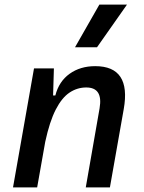

<svg xmlns="http://www.w3.org/2000/svg" viewBox="-20 -815 626 835"><path d="M36.6 0 127.9 -517.6H214.4L210.9 -399.9H220.7Q236.3 -460.9 282.7 -494.1Q329.1 -527.3 394 -527.3Q551.3 -527.3 518.1 -340.3L458 0H353L413.1 -344.2Q428.7 -434.6 355 -434.6Q315.9 -434.6 282.5 -412.4Q249 -390.1 222.4 -338.4Q195.8 -286.6 176.8 -198.7L141.6 0ZM306.2 -609.4 412.1 -794.9H532.2L401.9 -609.4Z"/></svg>

Font: Cascadia Code NF
Style: Italic
Weight: 400
Italic angle: -10°
Monospace: yes
Designer: Aaron Bell
Foundry: Saja Typeworks
Version: Version 2404.023; ttfautohint (v1.8.4)